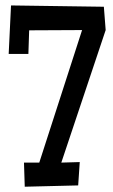

<svg xmlns="http://www.w3.org/2000/svg" viewBox="-20 -707 426 723"><path d="M377.9 -593.8 210.9 -94.7 280.3 -96.7 274.4 -8.8 73.2 -3.9 70.3 -94.7H127.9L289.1 -593.8L89.8 -592.8L86.9 -503.9H12.7L21.5 -686.5H22.5L371.1 -681.6Z"/></svg>

Font: Maiden Orange
Style: Regular
Weight: 400
Designer: Astigmatic (AOETI)
Foundry: Astigmatic (AOETI)
Version: Version 1.000